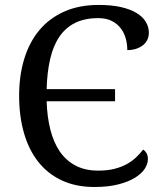

<svg xmlns="http://www.w3.org/2000/svg" viewBox="-20 -744 654 774"><path d="M377.9 -724.1Q429.2 -724.1 467 -715.6Q504.9 -707 530 -691.9Q555.2 -676.8 567.6 -656.2Q580.1 -635.7 580.1 -611.8Q580.1 -595.7 573.5 -582.8Q566.9 -569.8 555.2 -560.8Q543.5 -551.8 527.6 -546.9Q511.7 -542 493.2 -542Q493.2 -565.4 487.1 -588.4Q481 -611.3 467 -629.6Q453.1 -647.9 430.9 -659.4Q408.7 -670.9 376 -670.9Q321.8 -670.9 283.2 -651.9Q244.6 -632.8 219.7 -596.4Q194.8 -560.1 182.4 -506.8Q169.9 -453.6 168 -384.8H443.8V-335.9H168Q169.9 -273.4 182.9 -221.9Q195.8 -170.4 220.9 -133.5Q246.1 -96.7 284.7 -76.4Q323.2 -56.2 376 -56.2Q412.6 -56.2 440.7 -63.2Q468.8 -70.3 490.2 -82Q511.7 -93.8 528.1 -109.1Q544.4 -124.5 557.1 -141.1Q565.4 -135.7 570.8 -126.5Q576.2 -117.2 576.2 -102.1Q576.2 -83 563.2 -63.2Q550.3 -43.5 523.9 -27.3Q497.6 -11.2 457 -0.7Q416.5 9.8 360.8 9.8Q286.1 9.8 229.5 -16.6Q172.9 -43 134.5 -91.3Q96.2 -139.6 76.7 -207.5Q57.1 -275.4 57.1 -357.9Q57.1 -439 77.6 -506.3Q98.1 -573.7 138.4 -622.1Q178.7 -670.4 238.8 -697.3Q298.8 -724.1 377.9 -724.1Z"/></svg>

Font: Noto Serif
Style: Regular
Weight: 400
Designer: Monotype Design team
Foundry: Monotype Imaging Inc.
Version: Version 1.02